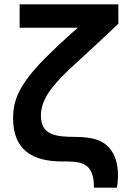

<svg xmlns="http://www.w3.org/2000/svg" viewBox="-20 -740 566 880"><path d="M410.5 120H516C535 2 496.5 -74 426 -99C397.5 -109 359 -112.5 328 -112.5C235 -112.5 167.5 -121 167.5 -209.5C167.5 -271.5 201 -331 297 -421.5C471 -581 475 -586.5 522.5 -631.5V-720H70V-613H336.5C279.5 -562.5 235 -521.5 183 -469.5C70.5 -354.5 40 -284 40 -198C40 -53.5 127.5 0 264.5 0C344 0 412 -1 410.5 120Z"/></svg>

Font: Eudonet
Style: Bold
Weight: 700
Designer: Mikhail Sharanda
Foundry: Mikhail Sharanda
Version: Version 4.503;Glyphs 3.1.2 (3151)